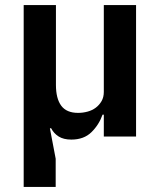

<svg xmlns="http://www.w3.org/2000/svg" viewBox="-20 -542 633 762"><path d="M74 200V-522H202V-205Q202 -151 223 -122.5Q244 -94 290 -94Q309 -94 327.5 -99Q346 -104 360 -114.5Q374 -125 383 -140.5Q392 -156 392 -177V-522H520V0H392V-87H387Q373 -47 343 -17.5Q313 12 263 12Q232 12 212.5 -0.5Q193 -13 183 -33H178L201 88V200Z"/></svg>

Font: IBMPlexSans-SemiBold
Style: Regular
Weight: 600
Designer: Mike Abbink, Paul van der Laan, Pieter van Rosmalen
Foundry: Bold Monday
Version: Version 3.1